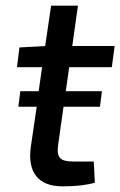

<svg xmlns="http://www.w3.org/2000/svg" viewBox="-20 -651 426 680"><path d="M225 -413 213 -328H341L334 -273H205L186 -139Q181 -104 192.5 -91.5Q204 -79 239 -79H312L316 -4Q272 9 202 9Q137 9 108.5 -27Q80 -63 89 -130L110 -273H45L52 -328H117L129 -413H40L49 -483L140 -488L161 -631H256L236 -488H386L376 -413Z"/></svg>

Font: Exo 2.0 Medium
Style: Italic
Weight: 500
Italic angle: -8°
Designer: Natanael Gama
Version: Version 1.001;PS 001.001;hotconv 1.0.70;makeotf.lib2.5.58329